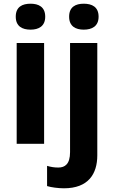

<svg xmlns="http://www.w3.org/2000/svg" viewBox="-20 -776 616 1036"><path d="M145 -756C100 -756 65 -739 65 -686C65 -634 100 -616 145 -616C188 -616 224 -634 224 -686C224 -739 188 -756 145 -756ZM353 -686C353 -634 388 -616 432 -616C476 -616 512 -634 512 -686C512 -739 476 -756 432 -756C388 -756 353 -739 353 -686ZM218 -544H70V0H218ZM325 240C457 240 505 162 505 62V-544H358V45C358 110 330 128 295 128C272 128 255 125 234 119V228C256 235 295 240 325 240Z"/></svg>

Font: Noto Sans Display
Style: Bold
Weight: 700
Designer: Monotype Design Team
Foundry: Monotype Imaging Inc.
Version: Version 1.900